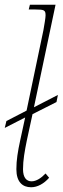

<svg xmlns="http://www.w3.org/2000/svg" viewBox="-24 -780 264 809"><path d="M107 9C134 9 161 -6 183 -31L168 -49C150 -30 129 -16 109 -16C88 -16 73 -31 73 -67C73 -105 80 -144 89 -188L113 -299L214 -350L220 -380L119 -328L210 -760H102L97 -740H125C163 -740 168 -737 168 -715C168 -705 163 -676 159 -653L88 -314L3 -270L-4 -241L82 -285L61 -188C51 -142 45 -105 45 -67C45 -13 71 9 107 9Z"/></svg>

Font: Noto Serif Condensed Thin
Style: Italic
Weight: 100
Width: 3
Italic angle: -12°
Designer: Monotype Design Team
Foundry: Monotype Imaging Inc.
Version: Version 2.013